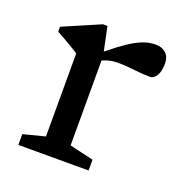

<svg xmlns="http://www.w3.org/2000/svg" viewBox="-98 -590 648 678"><g transform="rotate(20 226.0 -251.0)"><path d="M377 -499Q401 -499 415.5 -485.2Q430 -471.5 430 -447Q430 -417.5 420 -401.2Q410 -385 396.5 -385Q375.5 -385 355 -387Q334.5 -389 314 -391Q293.5 -393 273 -393Q261 -393 249 -391Q237 -389 224.2 -384.2Q211.5 -379.5 197.5 -370.5L183 -388Q222.5 -422 251.5 -443.8Q280.5 -465.5 302.5 -477.5Q324.5 -489.5 342.2 -494.2Q360 -499 377 -499ZM215.5 -397.5V-61.5L305.5 -40.5V0H41.5V-40.5L123 -61.5V-373Q116.5 -378 103.2 -386Q90 -394 72.8 -404Q55.5 -414 37 -424V-442.5L176.5 -502.5H193.5Z"/></g></svg>

Font: Newsreader 9pt
Style: Regular
Weight: 400
Designer: Hugues Gentile
Foundry: Production Type
Version: Version 1.003